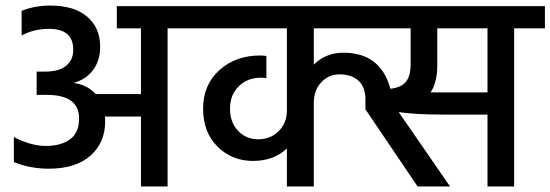

<svg xmlns="http://www.w3.org/2000/svg" viewBox="-20 -672 1984 692"><path d="M696 -650V-570H584V0H488V-252H358Q359 -246 359 -234Q359 -158 306 -111Q253 -64 156 -64Q88 -64 30 -88V-178Q92 -146 145.5 -146Q199 -146 232 -169.5Q265 -193 265 -245Q265 -330 149 -330H112V-414H144Q193 -414 218.5 -435Q244 -456 244 -493Q244 -568 157 -568Q102 -568 58 -544V-633Q106 -652 161 -652Q247 -652 294 -612Q341 -572 341 -504Q341 -453 315 -419Q289 -385 245 -373Q294 -367 325 -333H488V-570H401V-650Z M1944 -650V-570H1833V0H1737V-259H1574Q1478 -259 1417 -268L1602 0H1485L1297 -278V-329H1296Q1292 -366 1267.5 -385Q1243 -404 1204 -404Q1165 -404 1138 -375.5Q1111 -347 1111 -301V0H1014V-137Q967 -92 891.5 -92Q816 -92 764 -143.5Q712 -195 712 -280.5Q712 -366 770.5 -419Q829 -472 917 -472Q933 -472 940 -470V-390Q930 -392 921 -392Q872 -392 840.5 -361Q809 -330 809 -280.5Q809 -231 838 -200.5Q867 -170 911 -170Q955 -170 984.5 -199.5Q1014 -229 1014 -273V-570H647V-650ZM1111 -570V-439Q1154 -482 1218 -482Q1352 -482 1387 -352Q1428 -357 1444 -378.5Q1460 -400 1460 -440V-570ZM1737 -339V-570H1556V-436Q1556 -376 1532 -339Z"/></svg>

Font: Hind Medium
Style: Regular
Weight: 500
Designer: Manushi Parikh, Satya Rajpurohit
Foundry: Indian Type Foundry
Version: Version 1.201;PS 1.0;hotconv 1.0.78;makeotf.lib2.5.61930; tt